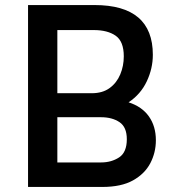

<svg xmlns="http://www.w3.org/2000/svg" viewBox="-20 -740 691 760"><path d="M91 0V-720H354Q585 -720 585 -523Q585 -469 561 -418Q537 -367 489 -335Q542 -318 569.5 -279Q597 -240 597 -185Q597 -136 575 -94Q553 -52 506.5 -26Q460 0 385 0ZM351 -621H207V-371H343Q386 -371 414 -391.5Q442 -412 456 -445.5Q470 -479 470 -517Q470 -576 438 -598.5Q406 -621 351 -621ZM380 -276H207V-97H380Q421 -97 451.5 -117Q482 -137 482 -189Q482 -237 453 -256.5Q424 -276 380 -276Z"/></svg>

Font: Kufam Medium
Style: Regular
Weight: 500
Designer: Wael Morcos, Artur Schmal
Foundry: Original Type
Version: Version 1.300; ttfautohint (v1.8.3)